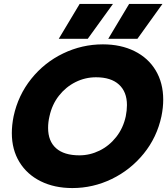

<svg xmlns="http://www.w3.org/2000/svg" viewBox="-20 -939 848 974"><path d="M384 -919H553L425 -742H278ZM635 -919H804L677 -742H529ZM40 -264Q40 -304 49 -349Q72 -456 138.5 -539Q205 -622 300.5 -668Q396 -714 502 -714Q593 -714 662.5 -679.5Q732 -645 770 -581.5Q808 -518 808 -433Q808 -393 799 -349Q776 -242 709 -159.5Q642 -77 547 -31Q452 15 347 15Q256 15 186.5 -19.5Q117 -54 78.5 -117Q40 -180 40 -264ZM618 -349Q624 -379 624 -406Q624 -473 583.5 -510Q543 -547 467 -547Q412 -547 363 -522.5Q314 -498 279 -453.5Q244 -409 231 -349Q224 -320 224 -290Q224 -223 264.5 -187Q305 -151 383 -151Q436 -151 485 -175Q534 -199 569.5 -244Q605 -289 618 -349Z"/></svg>

Font: Prompt Bold
Style: Bold Italic
Weight: 700
Italic angle: -12°
Designer: Katatrad Team
Foundry: CadsonDemak
Version: Version 1.000